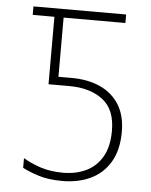

<svg xmlns="http://www.w3.org/2000/svg" viewBox="-52 -758 639 811"><g transform="rotate(5 267.5 -352.0)"><path d="M243 10Q183 10 141 -3.5Q99 -17 73 -31V-72Q107 -52 148 -38.5Q189 -25 243 -25Q297 -25 340 -45.5Q383 -66 408 -109Q433 -152 433 -220Q433 -310 379 -351Q325 -392 237 -392H149V-678H57V-714H450V-678H188V-427H245Q312 -427 364 -404Q416 -381 445.5 -334.5Q475 -288 475 -219Q475 -142 445 -91Q415 -40 362.5 -15Q310 10 243 10Z"/></g></svg>

Font: Noto Sans Disp ExtLt
Style: Regular
Weight: 200
Designer: Monotype Design Team
Foundry: Monotype Imaging Inc.
Version: Version 2.000;GOOG;noto-source:20170915:90ef993387c0